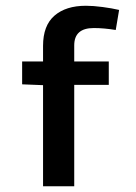

<svg xmlns="http://www.w3.org/2000/svg" viewBox="-20 -653 478 673"><path d="M57.6 -437.5H130.9V-492.2Q130.9 -563.5 170.9 -598.1Q210.9 -632.8 281.2 -632.8Q306.6 -632.8 339.8 -628.4Q373 -624 397.5 -618.2L385.7 -547.9Q344.7 -554.7 308.6 -554.7Q240.2 -554.7 240.2 -494.1V-437.5H361.3V-355.5H240.2V0H130.9V-354.5L57.6 -357.4Z"/></svg>

Font: Sudo
Style: Bold
Weight: 700
Monospace: yes
Designer: Jens Kutilek
Foundry: Jens Kutilek
Version: Version 0.040